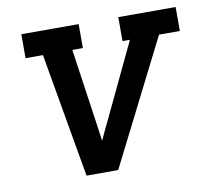

<svg xmlns="http://www.w3.org/2000/svg" viewBox="-64 -591 728 663"><g transform="rotate(-10 300.0 -260.0)"><path d="M188 0 112 -436H51V-520H252V-436H215L253 -173Q255 -157 257.5 -141Q260 -125 262 -109Q269 -125 276.5 -141Q284 -157 292 -173L417 -436H391V-520H592V-436H519L299 0Z"/></g></svg>

Font: Iosevka Etoile Medium Oblique
Style: Regular
Weight: 500
Italic angle: -9°
Designer: Belleve Invis
Foundry: Belleve Invis
Version: Version 15.5.2; ttfautohint (v1.8.4)